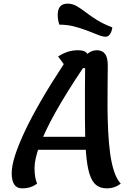

<svg xmlns="http://www.w3.org/2000/svg" viewBox="-20 -1007 733 1051"><path d="M101 24Q44 24 44 -59Q44 -98 62 -155Q80 -212 115.5 -287.5Q151 -363 204.5 -455.5Q258 -548 329 -656L298 -698Q327 -716 352.5 -724Q378 -732 407 -732Q448 -732 458 -712Q482 -732 510 -732Q540 -732 555 -712Q570 -692 570 -648Q570 -602 569 -543.5Q568 -485 568.5 -420Q569 -355 572 -291Q575 -227 582.5 -170Q590 -113 604.5 -69Q619 -25 641 -2Q608 24 564 24Q529 24 506 5.5Q483 -13 469.5 -56.5Q456 -100 450.5 -174.5Q445 -249 445 -361Q445 -459 445 -525.5Q445 -592 446 -634H434Q342 -497 283.5 -392Q225 -287 197 -211.5Q169 -136 169 -88Q169 -34 183 -2Q166 11 146 17.5Q126 24 101 24ZM144 -187 159 -258H505L492 -187ZM558 -806Q542 -806 517 -816Q492 -826 458.5 -839Q425 -852 386.5 -862Q348 -872 305 -872Q301 -883 298.5 -896.5Q296 -910 296 -926Q296 -987 350 -987Q376 -987 399 -974Q422 -961 448.5 -940.5Q475 -920 510 -898Q545 -876 595 -857Q591 -832 581.5 -819Q572 -806 558 -806Z"/></svg>

Font: Lemonada
Style: Regular
Weight: 400
Designer: Mohamed Gaber (Arabic), Eduardo Tunni (Latin)
Foundry: Kief Type Foundry
Version: Version 4.005